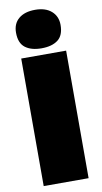

<svg xmlns="http://www.w3.org/2000/svg" viewBox="-104 -1010 561 1057"><g transform="rotate(-10 176.5 -482.0)"><path d="M51 0Q51 -55.5 51 -108.2Q51 -161 51 -229V-474Q51 -545.5 51 -600.5Q51 -655.5 51 -713H302Q302 -655.5 302 -600.5Q302 -545.5 302 -474V-229Q302 -161 302 -108.2Q302 -55.5 302 0ZM171.5 -749Q114 -749 80.8 -774.2Q47.5 -799.5 47.5 -858Q47.5 -908.5 80.8 -936.2Q114 -964 172.5 -964Q230.5 -964 263.5 -935Q296.5 -906 296.5 -858Q296.5 -799.5 263.2 -774.2Q230 -749 171.5 -749Z"/></g></svg>

Font: Commissioner Thin Black
Style: Regular
Weight: 900
Version: Version 1.000